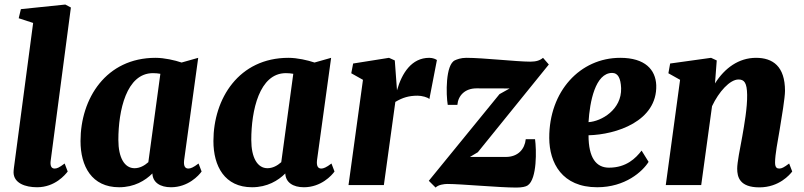

<svg xmlns="http://www.w3.org/2000/svg" viewBox="-20 -826 3588 857"><path d="M40.5 -56.2C41.5 -8.3 92.8 9.8 145.5 9.8C225.6 9.8 271.5 -46.4 282.2 -60.5L268.6 -96.2C243.2 -77.1 233.9 -73.7 223.6 -73.7C208 -73.7 203.1 -87.9 206.5 -110.8L296.4 -792.5L271.5 -805.7L73.2 -785.2L63.5 -744.6L127.9 -723.6L44.4 -93.8C43.5 -85.9 40.5 -67.9 40.5 -56.2Z M339.4 -196.3C339.4 -84 389.6 9.8 511.7 9.8C579.6 9.8 628.4 -20 660.2 -51.8C661.6 -11.7 694.8 9.8 743.2 9.8C819.8 9.8 867.7 -43 879.9 -60.5L866.2 -96.2C842.8 -78.1 830.1 -73.7 820.8 -73.7C806.2 -73.7 798.8 -84.5 801.8 -110.8L864.7 -567.9L790.5 -546.9C760.7 -557.1 713.4 -567.9 674.3 -567.9C453.1 -567.9 339.4 -386.2 339.4 -196.3ZM580.6 -75.2C536.1 -75.2 508.3 -121.6 508.3 -201.7C508.3 -332 543.9 -499.5 662.6 -499.5C674.3 -499.5 685.1 -498.5 695.8 -496.6L642.1 -102.1C624.5 -86.4 603.5 -75.2 580.6 -75.2Z M932.6 -196.3C932.6 -84 982.9 9.8 1105 9.8C1172.9 9.8 1221.7 -20 1253.4 -51.8C1254.9 -11.7 1288.1 9.8 1336.4 9.8C1413.1 9.8 1460.9 -43 1473.1 -60.5L1459.5 -96.2C1436 -78.1 1423.3 -73.7 1414.1 -73.7C1399.4 -73.7 1392.1 -84.5 1395 -110.8L1458 -567.9L1383.8 -546.9C1354 -557.1 1306.6 -567.9 1267.6 -567.9C1046.4 -567.9 932.6 -386.2 932.6 -196.3ZM1173.8 -75.2C1129.4 -75.2 1101.6 -121.6 1101.6 -201.7C1101.6 -332 1137.2 -499.5 1255.9 -499.5C1267.6 -499.5 1278.3 -498.5 1289.1 -496.6L1235.4 -102.1C1217.8 -86.4 1196.8 -75.2 1173.8 -75.2Z M1535.6 0H1693.4L1744.6 -371.1C1777.3 -390.6 1805.2 -398.9 1844.2 -398.9C1862.8 -398.9 1890.1 -391.6 1896.5 -383.8L1930.2 -558.1C1925.3 -561.5 1913.1 -567.9 1896 -567.9C1817.4 -567.9 1773.9 -500 1752 -422.9L1742.2 -556.2L1716.3 -567.9L1556.2 -542.5L1547.9 -499L1600.1 -469.7Z M1924.3 11.2C1936.5 -1.5 1962.4 -4.9 1977.1 -4.9C2037.6 -4.9 2208 11.2 2284.2 11.2C2309.6 11.2 2327.1 7.3 2335.4 1.5C2377.9 -26.9 2374.5 -159.2 2368.2 -204.6H2326.7C2322.3 -160.6 2292.5 -125.5 2237.8 -125.5H2077.6L2112.8 -146.5L2429.7 -538.1L2403.8 -567.9C2390.1 -556.2 2373 -550.8 2347.2 -550.8C2285.6 -550.8 2137.7 -567.9 2061 -567.9C2036.1 -567.9 2019 -560.5 2011.2 -557.1C1967.8 -538.6 1970.7 -403.3 1978.5 -357.9H2021.5C2024.9 -398.9 2054.7 -431.6 2106.9 -431.6L2254.9 -431.2L2209.5 -405.8L1894 -19Z M2431.6 -210C2432.1 -98.6 2488.8 9.8 2645.5 9.8C2771 9.8 2848.1 -60.5 2875 -103.5L2843.8 -153.8C2817.9 -120.1 2775.9 -77.6 2698.2 -77.6C2641.6 -77.6 2606.9 -120.6 2606.9 -222.2C2730 -225.1 2914.1 -284.7 2909.2 -445.8C2906.2 -514.6 2859.9 -567.9 2748.5 -567.9C2569.3 -567.9 2430.7 -418.5 2431.6 -210ZM2606.9 -280.8C2612.3 -371.6 2637.2 -500.5 2712.4 -500.5C2738.3 -500.5 2750.5 -477.1 2752.4 -432.6C2755.4 -336.4 2664.1 -284.2 2606.9 -280.8Z M2951.7 0H3109.9L3158.2 -352.1C3188.5 -416.5 3237.8 -471.2 3276.4 -471.2C3302.2 -471.2 3314 -456.5 3314.9 -402.8C3315.9 -346.2 3302.2 -268.6 3293 -216.3C3282.7 -161.6 3270.5 -100.6 3270.5 -73.2C3270.5 -35.6 3281.7 10.3 3369.6 10.3C3457.5 10.3 3505.4 -46.4 3516.1 -60.5L3502.4 -96.2C3479 -78.6 3469.2 -73.7 3458.5 -73.7C3448.7 -73.7 3439.5 -77.1 3439.5 -100.6C3439.5 -136.7 3451.7 -196.8 3460 -246.6C3469.2 -301.3 3483.9 -391.1 3483.9 -420.4C3483.9 -529.8 3429.7 -567.9 3354.5 -567.9C3277.3 -567.9 3214.4 -522 3171.4 -453.6L3179.2 -556.2L3153.8 -567.9L2971.2 -542.5L2963.4 -499L3015.6 -469.7Z"/></svg>

Font: Merriweather
Style: Heavy Italic
Weight: 900
Italic angle: -7.5°
Designer: Eben Sorkin
Foundry: Eben Sorkin
Version: Version 1.001